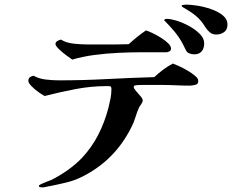

<svg xmlns="http://www.w3.org/2000/svg" viewBox="-20 -800 1040 834"><path d="M841 -446Q841 -434 826.5 -431Q812 -428 804 -428Q774 -428 744.5 -429.5Q715 -431 685 -431Q674 -431 648.5 -431Q623 -431 599 -431Q575 -431 566 -429Q561 -427 561 -422Q561 -416 571 -404.5Q581 -393 590.5 -382Q600 -371 600 -363Q600 -357 594 -348.5Q588 -340 585 -335Q575 -314 568.5 -291.5Q562 -269 551 -248Q479 -103 336 -32Q304 -16 269 -7.5Q234 1 199 8Q190 9 181 11.5Q172 14 163 14Q159 14 154 13Q149 12 149 7Q149 4 161 -1.5Q173 -7 186 -12Q199 -17 202 -18Q237 -35 272.5 -60Q308 -85 335 -113Q379 -160 407 -215Q435 -270 451 -332Q456 -352 460 -372Q464 -392 464 -412Q464 -424 459 -425Q454 -426 445 -426Q376 -426 308 -413Q240 -400 174 -383Q166 -387 148.5 -399Q131 -411 117 -425.5Q103 -440 103 -449Q103 -459 110 -464.5Q117 -470 126 -471Q149 -458 179 -454.5Q209 -451 235 -451Q339 -451 443 -456.5Q547 -462 650 -465Q667 -481 689 -497.5Q711 -514 731 -524Q739 -521 757 -513Q775 -505 794.5 -493.5Q814 -482 827.5 -470.5Q841 -459 841 -450ZM723 -588Q723 -581 716 -577Q709 -573 703 -573H593Q549 -573 495 -570.5Q441 -568 388.5 -561Q336 -554 294 -541Q287 -546 269 -559Q251 -572 236 -586.5Q221 -601 221 -609Q221 -617 229.5 -622Q238 -627 245 -628Q267 -614 299 -610.5Q331 -607 356 -607H433Q460 -607 486.5 -607Q513 -607 539 -608Q575 -641 614 -668Q624 -665 642 -656.5Q660 -648 678.5 -636.5Q697 -625 710 -612.5Q723 -600 723 -588ZM867 -612Q867 -591 856.5 -577.5Q846 -564 823 -564Q814 -564 804 -567.5Q794 -571 789 -579Q785 -586 781.5 -594Q778 -602 774 -609Q758 -639 737.5 -663.5Q717 -688 693 -712Q695 -718 704 -718Q722 -718 749 -709.5Q776 -701 803 -686Q830 -671 848.5 -652Q867 -633 867 -612ZM968 -693Q968 -671 953.5 -660.5Q939 -650 919 -650Q903 -650 891.5 -659.5Q880 -669 872 -682Q853 -713 831 -731Q809 -749 777 -767Q775 -769 772 -770.5Q769 -772 769 -775Q769 -778 778 -779Q787 -780 789 -780Q807 -780 836.5 -775.5Q866 -771 896.5 -760.5Q927 -750 947.5 -733.5Q968 -717 968 -693Z"/></svg>

Font: Kaisei HarunoUmi
Style: Bold
Weight: 700
Designer: Font-Kai, 金井和夫
Foundry: KAZUO KANAI
Version: Version 5.003